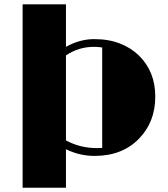

<svg xmlns="http://www.w3.org/2000/svg" viewBox="-20 -711 778 887"><path d="M416.5 9.3Q348.1 9.3 284.7 -21.5V156.2H84.5V-690.9H284.7V-494.6Q348.6 -530.3 415.3 -530.3Q481.9 -530.3 533.4 -510.3Q585 -490.2 621.1 -455.1Q697.3 -380.9 697.3 -265.1Q697.3 -147.9 623 -71.3Q545.9 9.3 416.5 9.3ZM414.1 -494.6Q343.3 -494.6 284.7 -455.1V-62.5Q349.1 -26.9 427.7 -26.9Q441.4 -26.9 452.1 -27.8V-491.7Q433.6 -494.6 414.1 -494.6Z"/></svg>

Font: Limelight
Style: Regular
Weight: 400
Designer: Nicole Fally
Foundry: Nicole Fally
Version: Version 1.002